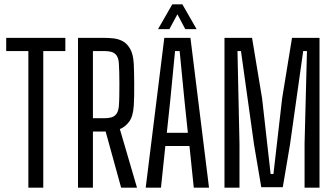

<svg xmlns="http://www.w3.org/2000/svg" viewBox="-20 -872 1554 892"><path d="M111.8 0V-634.8H8.8V-696H283.6V-634.8H181V0Z M342.4 0V-696H466.4Q484.9 -696 507 -693.7Q529.2 -691.5 549.6 -680.9Q570.1 -670.3 584.5 -645.3Q599 -620.4 601.5 -574.8Q602.4 -560.8 602.8 -536.8Q603.3 -512.7 603.5 -484.6Q603.7 -456.4 603.3 -429.1Q602.9 -401.8 601.5 -381.8Q598.3 -330.6 579.7 -306.2Q561.2 -281.7 536.8 -272.5L616.5 0H542.8L470.8 -261H411.7V0ZM411.7 -322.8H466Q483.2 -322.8 497.4 -326.7Q511.6 -330.6 520.8 -342.7Q530 -354.7 532.2 -379.1Q533.7 -396.4 534.2 -424Q534.7 -451.5 534.7 -481.5Q534.7 -511.6 534 -537.6Q533.2 -563.6 532.2 -578.1Q530.4 -602.8 521.2 -614.8Q512 -626.9 498 -630.8Q484 -634.8 466.4 -634.8H411.7Z M656.9 0 743.3 -696H864.8L951.1 0H880.2L860.2 -193.8H748.2L727.8 0ZM755 -255H852.8L836.8 -407.4L814.6 -634.8H793.2L771.1 -406.7ZM714.2 -736.6 780.3 -851.8H827.3L893.4 -736.6H840.8L804.2 -805.7L766.9 -736.6Z M1022.9 0V-696H1151L1197.7 -414.5L1237.3 -63.6H1250.4L1290.7 -414.5L1336.6 -696H1464.4V0H1395V-204.9L1406.1 -634.8H1388.6L1327.3 -200.4L1293.8 -2.4H1193.8L1160.2 -200.4L1099.5 -634.8H1083.3L1092.6 -204.9V0Z"/></svg>

Font: Big Shoulders Display SC Thin
Style: Regular
Weight: 100
Designer: Patric King
Foundry: XO Type Co
Version: Version 2.002